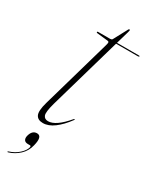

<svg xmlns="http://www.w3.org/2000/svg" viewBox="-179 -548 631 779"><g transform="rotate(30 136.5 -158.5)"><path d="M127.5 -413.5 77 -419Q74 -419.5 74 -422Q74 -425 78 -425H134Q141.5 -425 144 -429L178.5 -493.5Q180.5 -497.5 183 -497.5Q186 -497.5 186 -494.5Q186 -492 184 -485.5L166.5 -425H270Q273 -425 273 -423Q273 -420 266.5 -420H165L68 -82Q55.5 -37 60.8 -23.2Q66 -9.5 83 -9.5Q119 -9.5 168.5 -68.5Q171.5 -72 173 -70.5Q174.5 -69 172 -66Q147 -32 120.5 -12.2Q94 7.5 68.5 7.5Q44 7.5 35.8 -9.5Q27.5 -26.5 40 -70.5L132.5 -393.5Q136 -405 135.2 -409Q134.5 -413 127.5 -413.5ZM59 111.5Q46 111.5 41.2 103.8Q36.5 96 39.5 84Q47 55 69.5 55Q95.5 55 83 103.5Q76 133 54.8 152.8Q33.5 172.5 7 180.5Q2.5 182 2.5 180Q2.5 177.5 5 177Q32 168.5 50.2 151.8Q68.5 135 72.5 119Q74 111.5 68 111.5Z"/></g></svg>

Font: Fraunces 144pt S000 Thin
Style: Italic
Weight: 100
Italic angle: -16°
Version: Version 1.000; ttfautohint (v1.8.3)